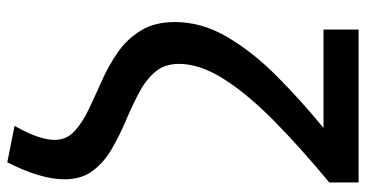

<svg xmlns="http://www.w3.org/2000/svg" viewBox="-253 -507 980 514"><g transform="rotate(90 237.0 -250.0)"><path d="M414.5 220.5 317 201Q338 163.5 346.2 138Q354.5 112.5 354.5 94Q354.5 62 331.5 40.8Q308.5 19.5 272.8 2.5Q237 -14.5 196.5 -32.5Q156 -50.5 120.2 -75.2Q84.5 -100 61.8 -137Q39 -174 39 -228.5Q39 -300 79 -368.2Q119 -436.5 183.8 -501Q248.5 -565.5 322.5 -626H59V-720H468.5V-641.5Q372.5 -562 301.2 -491.2Q230 -420.5 190.5 -357.5Q151 -294.5 151 -239Q151 -200 173.2 -174.5Q195.5 -149 230.8 -130.8Q266 -112.5 305.5 -95.8Q345 -79 380 -58.5Q415 -38 437.5 -8Q460 22 460 67.5Q460 131 414.5 220.5Z"/></g></svg>

Font: Geologica
Style: Regular
Weight: 400
Designer: Sindre Bremnes, Frode Helland
Foundry: Monokrom Skriftforlag AS
Version: Version 1.010; ttfautohint (v1.8.4.7-5d5b);gftools[0.9.28]